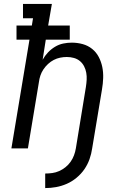

<svg xmlns="http://www.w3.org/2000/svg" viewBox="-20 -755 640 977"><path d="M210 202V128Q228 128 246 125.5Q264 123 281 115.5Q298 108 313 96Q328 84 339 68.5Q350 53 356.5 35.5Q363 18 366 0L417 -312Q420 -331 421 -349Q422 -367 419 -384.5Q416 -402 408 -417.5Q400 -433 387 -444Q374 -455 356.5 -460Q339 -465 320 -465Q303 -465 286 -461.5Q269 -458 253.5 -450Q238 -442 224.5 -429.5Q211 -417 201 -402Q191 -387 185.5 -370.5Q180 -354 178 -337L122 0H38L130 -553H64V-625H142L148 -662H97V-735H244L225 -625H335V-553H213L197 -451Q208 -471 224 -488Q240 -505 260 -517Q280 -529 302 -533.5Q324 -538 345 -538Q374 -538 401 -530.5Q428 -523 449 -506Q470 -489 482.5 -465Q495 -441 500.5 -414Q506 -387 505 -358Q504 -329 499 -300L449 0Q445 28 435.5 55Q426 82 409.5 106Q393 130 369.5 149.5Q346 169 319.5 180.5Q293 192 265.5 197Q238 202 210 202Z"/></svg>

Font: Iosevka Slab Extended
Style: Italic
Weight: 400
Width: 7
Italic angle: -9°
Monospace: yes
Designer: Belleve Invis
Foundry: Belleve Invis
Version: Version 11.1.0; ttfautohint (v1.8.3)